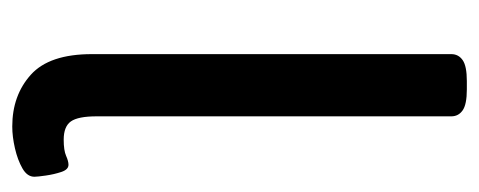

<svg xmlns="http://www.w3.org/2000/svg" viewBox="-260 -534 800 321"><g transform="rotate(90 140.5 -373.0)"><path d="M191 7Q139 7 104.5 -24Q70 -55 70 -126V-727Q70 -739 80 -746Q90 -753 115 -753H129Q154 -753 164 -746Q174 -739 174 -727V-134Q174 -103 182.5 -91Q191 -79 213 -79Q231 -79 240 -83Q249 -87 255 -87Q263 -87 267 -75Q271 -63 273 -49Q275 -35 275 -30Q275 -18 261 -10Q247 -2 227.5 2.5Q208 7 191 7Z"/></g></svg>

Font: Asap Semi Condensed Medium
Style: Regular
Weight: 500
Width: 4
Designer: Pablo Cosgaya
Foundry: Omnibus-Type
Version: Version 3.001; ttfautohint (v1.8.4.7-5d5b)